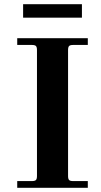

<svg xmlns="http://www.w3.org/2000/svg" viewBox="-20 -894 480 914"><path d="M62 0H398V-32H328C318.7 -32 312.3 -33.7 309 -37C305.7 -40.3 304 -46.7 304 -56V-656C304 -665.3 305.7 -671.7 309 -675C312.3 -678.3 318.7 -680 328 -680H398V-712H62V-680H132C141.3 -680 147.7 -678.3 151 -675C154.3 -671.7 156 -665.3 156 -656V-56C156 -46.7 154.3 -40.3 151 -37C147.7 -33.7 141.3 -32 132 -32H62ZM90 -810H370V-874H90Z"/></svg>

Font: Km Standard TT
Style: Bold
Weight: 700
Designer: Alexey Kryukov <alexios@thessalonica.org.ru>
Version: Version 2.0.2